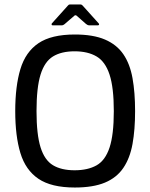

<svg xmlns="http://www.w3.org/2000/svg" viewBox="-20 -830 671 857"><path d="M48 -334Q48 -445 71 -521.5Q94 -598 151.5 -637Q209 -676 314 -676Q396 -676 448.5 -653.5Q501 -631 530.5 -588Q560 -545 571.5 -481Q583 -417 583 -334Q583 -251 571.5 -187.5Q560 -124 530.5 -80.5Q501 -37 448.5 -15Q396 7 314 7Q209 7 151.5 -32Q94 -71 71 -147Q48 -223 48 -334ZM143 -334Q143 -230 161 -172.5Q179 -115 216.5 -92.5Q254 -70 313 -70Q372 -70 411 -92Q450 -114 469 -171.5Q488 -229 488 -334Q488 -439 469 -497Q450 -555 411 -578Q372 -601 313 -601Q254 -601 216.5 -578Q179 -555 161 -497Q143 -439 143 -334ZM215 -717Q211 -717 210.5 -719.5Q210 -722 211 -725L283 -805Q287 -810 291 -810H340Q345 -810 349 -805L421 -725Q423 -722 422 -719.5Q421 -717 417 -717H378Q374 -717 371 -718.5Q368 -720 364 -723L322 -760Q317 -764 312 -760L268 -722Q265 -720 262.5 -718.5Q260 -717 256 -717Z"/></svg>

Font: Glory Thin Medium
Style: Regular
Weight: 500
Version: Version 1.011